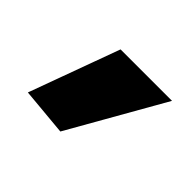

<svg xmlns="http://www.w3.org/2000/svg" viewBox="-60 -893 372 372"><g transform="rotate(45 125.5 -707.5)"><path d="M28 -619 96 -805H237L126 -610Z"/></g></svg>

Font: Encode Sans Compressed
Style: Bold
Weight: 700
Designer: Pablo Impallari, Andres Torresi
Foundry: Pablo Impallari, Andres Torresi
Version: Version 1.000; ttfautohint (v1.00) -l 8 -r 50 -G 200 -x 14 -